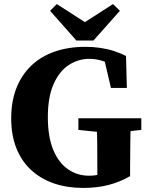

<svg xmlns="http://www.w3.org/2000/svg" viewBox="-20 -905 732 943"><path d="M388 18Q310 18 245.5 -4Q181 -26 133.5 -69.5Q86 -113 60.5 -177Q35 -241 35 -324Q35 -407 60.5 -472Q86 -537 133.5 -582.5Q181 -628 248.5 -651.5Q316 -675 399 -675Q436 -675 471.5 -670Q507 -665 539.5 -654.5Q572 -644 599 -630L603 -473H525L488 -630L559 -618V-563Q523 -592 489 -604Q455 -616 419 -616Q364 -616 317.5 -585.5Q271 -555 243 -491.5Q215 -428 215 -330Q215 -232 242 -168Q269 -104 315 -73Q361 -42 417 -42Q451 -42 477 -51Q503 -60 534 -78L458 -11V-86Q458 -146 457.5 -204.5Q457 -263 455 -324H622Q621 -264 620 -204Q619 -144 619 -83V-40Q569 -11 513 3.5Q457 18 388 18ZM365 -267V-324H674V-267L559 -254H490ZM259 -885 441 -768H353L535 -885L569 -852L439 -706H355L226 -852Z"/></svg>

Font: Source Serif 4 18pt
Style: Bold
Weight: 700
Designer: Frank Grießhammer
Foundry: Adobe Systems Incorporated
Version: Version 4.004;hotconv 1.0.116;makeotfexe 2.5.65601